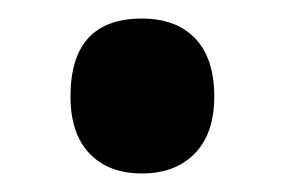

<svg xmlns="http://www.w3.org/2000/svg" viewBox="-20 -177 307 207"><path d="M56 -73Q56 -157 133 -157Q170 -157 190.5 -135.5Q211 -114 211 -73Q211 -33 190 -11.5Q169 10 133 10Q97 10 76.5 -11.5Q56 -33 56 -73Z"/></svg>

Font: Noto Sans Sinhala ExtraCondensed
Style: Bold
Weight: 700
Width: 2
Designer: Jelle Bosma - Monotype Design Team
Foundry: Monotype Imaging Inc.
Version: Version 2.006; ttfautohint (v1.8.4.7-5d5b)